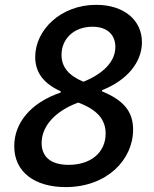

<svg xmlns="http://www.w3.org/2000/svg" viewBox="-20 -757 632 787"><path d="M248.9 9.9C419 9.9 525.6 -103 525.6 -225.5C525.6 -300.8 485.8 -346.6 397.7 -382.8L398.4 -387.4C501.1 -427.9 561.8 -501.8 561.8 -584.2C561.8 -674 488.6 -737.2 374.3 -737.2C228.3 -737.2 124.3 -633.5 124.3 -523.4C124.3 -456.7 162.6 -412.6 229.4 -382.5L228.7 -377.8C104.4 -335.2 38.4 -252.5 38.4 -157.7C38.4 -50.1 124.6 9.9 248.9 9.9ZM322.1 -421.9C262.1 -447.1 232.2 -481.5 232.2 -532C232.2 -598.4 283.4 -647.4 359 -647.4C422.9 -647.4 452.8 -611.5 452.8 -564.6C452.8 -505 404.5 -455.6 322.1 -421.9ZM261.7 -81.3C183.9 -81.3 150.6 -117.9 150.6 -170.8C150.6 -240.1 206.7 -302.2 300.8 -336.6C378.9 -307.2 413 -267 413 -209.5C413 -133.2 353.7 -81.3 261.7 -81.3Z"/></svg>

Font: TID UI Medium
Style: Italic
Weight: 500
Italic angle: -9.39999°
Designer: The TID Project Authors
Foundry: Bakken & Bæck
Version: Version 1.001;hotconv 1.0.109;makeotfexe 2.5.65596